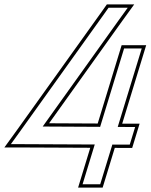

<svg xmlns="http://www.w3.org/2000/svg" viewBox="-20 -815 683 871"><path d="M454.8 -755 472.5 -780H559.5L519.7 -725L173.7 -241L434.3 -239.6L530.7 -555L542.9 -595H622.9L610.7 -555L514.1 -239.2L553.1 -239H593.1L568.6 -159H528.6L489.7 -159.2L446.8 -19L434.6 21H354.6L366.8 -19L409.8 -159.5L89.2 -161H49.2H29.2L69 -216ZM442.6 -763.7 56.9 -224.8 -0.2 -146 89.2 -146 389.5 -144.6 334.3 36H445.7L500.7 -144.1L528.6 -144H579.7L613.3 -254L553.1 -254L534.4 -254.1L643.2 -610H531.8L423.2 -254.7L202.7 -255.8L531.8 -716.2L588.8 -795H464.7Z"/></svg>

Font: Nordica Plus
Style: NordicaClassicLightOblOl
Weight: 300
Version: Version 1.01